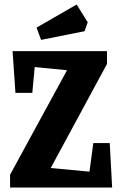

<svg xmlns="http://www.w3.org/2000/svg" viewBox="-20 -836 539 856"><path d="M163.1 -658.2 143.1 -712.9 321.8 -815.9 371.1 -736.8 356.9 -696.8ZM24.9 0V-57.1L278.8 -522.9L134.8 -537.1L124 -421.9H48.8L36.1 -607.9H457V-550.8L206.1 -86.9L378.9 -70.8L396 -198.2H469.2L480 0Z"/></svg>

Font: Grenze
Style: Bold
Weight: 700
Designer: Renata Polastri
Foundry: Omnibus-Type
Version: Version 1.002;PS 001.002;hotconv 1.0.88;makeotf.lib2.5.64775